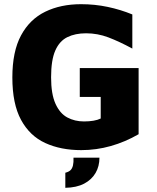

<svg xmlns="http://www.w3.org/2000/svg" viewBox="-20 -703 750 917"><path d="M368 14Q270 14 196 -20Q122 -54 80.5 -130.5Q39 -207 39 -333Q39 -457 80.5 -534Q122 -611 196 -647Q270 -683 367 -683Q433 -683 494.5 -670Q556 -657 612 -634V-471Q549 -505 497.5 -524.5Q446 -544 391 -544Q339 -544 301.5 -525.5Q264 -507 244 -461.5Q224 -416 224 -334Q224 -254 245 -207.5Q266 -161 301.5 -142Q337 -123 381 -123Q406 -123 426.5 -126.5Q447 -130 461 -137V-240H361V-378H642V-62Q578 -25 509 -5.5Q440 14 368 14ZM292 194V122Q308 118 316.5 110Q325 102 328.5 87Q332 72 331 50H455Q455 91 436.5 123Q418 155 382 174Q346 193 292 194Z"/></svg>

Font: Maven Pro ExtraBold
Style: Regular
Weight: 800
Designer: Joe Prince
Foundry: Joe Prince
Version: Version 2.100